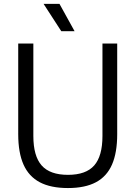

<svg xmlns="http://www.w3.org/2000/svg" viewBox="-20 -966 703 996"><path d="M332.5 9.5Q243.5 9.5 186.5 -20.5Q129.5 -50.5 102 -112.2Q74.5 -174 74.5 -270V-740H153V-261Q153 -156.5 196 -107.8Q239 -59 332.5 -59Q426 -59 468.8 -107.8Q511.5 -156.5 511.5 -261V-740H588V-270Q588 -174 561 -112.2Q534 -50.5 477.5 -20.5Q421 9.5 332.5 9.5ZM298 -804 206 -946H288.5L367 -804Z"/></svg>

Font: Encode Sans SemiCondensed
Style: Regular
Weight: 400
Width: 4
Designer: Multiple Designers
Foundry: Impallari Type
Version: Version 3.002